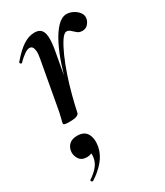

<svg xmlns="http://www.w3.org/2000/svg" viewBox="-171 -467 701 815"><g transform="rotate(-30 179.5 -59.5)"><path d="M125 -10 115 -11Q125 -62 138.5 -115.5Q152 -169 168.5 -219Q185 -269 205 -308.5Q225 -348 247.5 -371.5Q270 -395 294 -395Q309 -395 325 -387Q341 -379 351 -365.5Q361 -352 358 -336Q356 -323 345.5 -311Q335 -299 318 -299Q303 -299 293.5 -307Q284 -315 275.5 -323Q267 -331 257 -331Q245 -331 230 -308.5Q215 -286 199 -250Q183 -214 168.5 -171Q154 -128 143 -85.5Q132 -43 125 -10ZM78 8Q60 8 54 6Q48 4 48 1Q48 -3 54 -26Q60 -49 64 -74L102 -284Q107 -309 105.5 -323Q104 -337 99 -343Q94 -349 86 -349Q75 -349 60 -338.5Q45 -328 27 -310Q24 -307 20 -311Q16 -315 19 -319Q53 -359 81 -377Q109 -395 136 -395Q157 -395 167.5 -384.5Q178 -374 180 -351.5Q182 -329 176 -292L125 -10Q123 8 78 8ZM38 275Q34 277 30.5 272.5Q27 268 31 265Q54 250 69 232.5Q84 215 88 195Q93 172 86.5 161.5Q80 151 71 149L103 134Q104 155 95 165Q86 175 67 175Q40 175 28.5 156.5Q17 138 20 118Q23 99 36.5 87Q50 75 75 75Q110 75 123 99.5Q136 124 129 161Q122 196 97 225Q72 254 38 275Z"/></g></svg>

Font: Cormorant SemiBold
Style: Italic
Weight: 600
Italic angle: -10°
Designer: Christian Thalmann (Catharsis Fonts)
Foundry: Catharsis Fonts
Version: Version 4.000